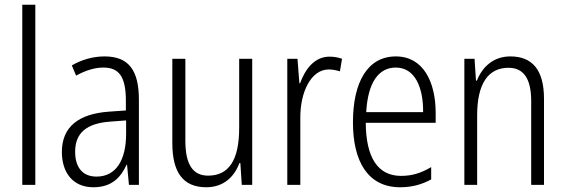

<svg xmlns="http://www.w3.org/2000/svg" viewBox="-20 -780 2386 810"><path d="M129 0V-760H74V0Z M421 -542C372 -542 324 -528 283 -504L301 -461C343 -484 381 -495 416 -495C482 -495 511 -457 511 -355V-314L440 -309C312 -300 241 -245 241 -139C241 -55 285 10 374 10C450 10 489 -30 514 -85H516L524 0H566V-359C566 -485 522 -542 421 -542ZM446 -267 512 -272V-216C512 -105 470 -35 387 -35C331 -35 297 -71 297 -140C297 -219 345 -260 446 -267Z M1044 -532H989V-240C989 -104 945 -39 858 -39C795 -39 762 -84 762 -186V-532H707V-176C707 -55 751 10 850 10C924 10 969 -35 990 -92H994L1000 0H1044Z M1370 -541C1306 -541 1267 -487 1246 -429H1243L1235 -532H1192V0H1247V-282C1246 -391 1292 -487 1367 -487C1384 -487 1401 -483 1414 -479L1423 -532C1407 -538 1388 -541 1370 -541Z M1650 -542C1531 -542 1469 -434 1469 -264C1469 -99 1532 10 1668 10C1719 10 1760 -2 1799 -23V-75C1755 -49 1717 -38 1672 -38C1574 -38 1524 -115 1523 -262H1818V-303C1818 -434 1766 -542 1650 -542ZM1650 -495C1730 -495 1766 -412 1765 -307H1525C1532 -432 1577 -495 1650 -495Z M2133 -542C2060 -542 2014 -496 1992 -440H1988L1982 -532H1939V0H1993V-294C1993 -429 2041 -494 2125 -494C2188 -494 2221 -450 2221 -353V0H2275V-363C2275 -486 2225 -542 2133 -542Z"/></svg>

Font: Noto Sans Thai Looped Condensed Light
Style: Regular
Weight: 300
Width: 3
Designer: Sasikarn Vongin, Ben Mitchell
Foundry: The Fontpad Ltd
Version: Version 1.001